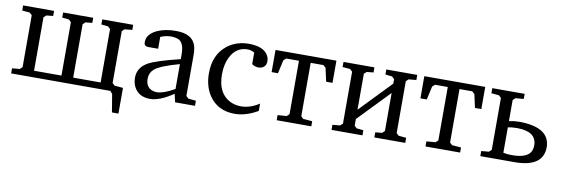

<svg xmlns="http://www.w3.org/2000/svg" viewBox="-49 -841 3924 1338"><g transform="rotate(10 1912.5 -172.5)"><path d="M30 0V-36L84 -41L101 -57V-424L84 -440L30 -445V-481H249V-445L201 -440L184 -424V-46H378V-424L361 -440L313 -445V-481H526V-445L478 -440L461 -424V-46H655V-424L638 -440L590 -445V-481H809V-445L755 -440L738 -424V-57L755 -41L815 -36V146H769L748 19L732 0Z M885 -121Q885 -193 955 -232Q1011 -263 1177 -303V-335Q1177 -416 1139 -436Q1118 -446 1085 -447Q1048 -447 1009 -431V-347H940Q914 -347 910 -366Q909 -372 909 -378Q909 -433 979 -466Q1034 -491 1111 -491Q1225 -491 1251 -415Q1260 -387 1260 -347V-57L1278 -41L1331 -36V0H1190L1177 -58Q1081 7 1013 7Q932 7 899 -57Q885 -86 885 -121ZM973 -129Q973 -69 1022 -52Q1037 -47 1053 -47Q1100 -48 1177 -92V-268Q1040 -230 1003 -197Q973 -170 973 -129Z M1387 -241Q1387 -372 1474 -441Q1537 -490 1624 -491Q1734 -491 1765 -431Q1774 -413 1774 -393Q1774 -353 1737 -342Q1728 -340 1718 -340Q1696 -340 1673 -355V-437Q1649 -451 1625 -451Q1543 -451 1503 -370Q1478 -319 1478 -248Q1478 -121 1562 -73Q1600 -52 1648 -52Q1713 -53 1775 -94V-42Q1690 7 1612 7Q1491 7 1429 -86Q1387 -151 1387 -241Z M1816 -324V-481H2247V-324H2202L2181 -419L2163 -435H2073V-57L2090 -41L2154 -36V0H1909V-36L1973 -41L1990 -57V-435H1900L1882 -419L1861 -324Z M2297 0V-36L2351 -41L2368 -57V-424L2351 -440L2297 -445V-481H2516V-445L2468 -440L2451 -424V-170L2665 -392V-424L2648 -440L2600 -445V-481H2819V-445L2765 -440L2748 -424V-57L2765 -41L2819 -36V0H2600V-36L2648 -41L2665 -57V-326L2451 -104V-57L2468 -41L2516 -36V0Z M2869 -324V-481H3300V-324H3255L3234 -419L3216 -435H3126V-57L3143 -41L3207 -36V0H2962V-36L3026 -41L3043 -57V-435H2953L2935 -419L2914 -324Z M3350 0V-36L3404 -41L3421 -57V-424L3404 -440L3350 -445V-481H3579V-445L3521 -440L3504 -424V-275Q3541 -283 3578 -283Q3794 -281 3795 -140Q3793 -1 3594 0ZM3504 -51Q3530 -45 3566 -45Q3674 -45 3699 -98Q3707 -117 3707 -141Q3705 -236 3570 -237Q3532 -237 3504 -231Z"/></g></svg>

Font: Khartiya
Style: Regular
Weight: 500
Version: Version 1.0.1